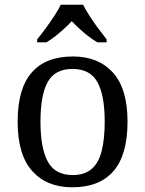

<svg xmlns="http://www.w3.org/2000/svg" viewBox="-20 -786 617 816"><path d="M287 10Q179 10 117 -59Q55 -128 55 -269Q55 -409 114.5 -477.5Q174 -546 290 -546Q398 -546 460 -477.5Q522 -409 522 -269Q522 -128 462.5 -59Q403 10 287 10ZM289 -42Q339 -42 369 -67.5Q399 -93 412 -144Q425 -195 425 -269Q425 -381 394 -437Q363 -493 288 -493Q213 -493 182.5 -437Q152 -381 152 -269Q152 -157 183 -99.5Q214 -42 289 -42ZM138 -619Q154 -638 173 -664Q192 -690 210 -717Q228 -744 238 -766H333Q344 -744 361.5 -717Q379 -690 398.5 -664Q418 -638 433 -619V-606H394Q375 -617 355.5 -632Q336 -647 318 -663.5Q300 -680 285 -696Q270 -680 252 -663.5Q234 -647 215 -632Q196 -617 177 -606H138Z"/></svg>

Font: Noto Serif Myanmar
Style: Regular
Weight: 400
Designer: Ben Mitchell and the Monotype Design Team
Foundry: Monotype Imaging Inc.
Version: Version 2.106